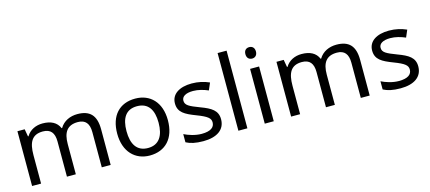

<svg xmlns="http://www.w3.org/2000/svg" viewBox="-57 -1282 4063 1815"><g transform="rotate(-15 1974.5 -375.0)"><path d="M673 -546C603 -546 537 -517 501 -456H496C470 -517 414 -546 332 -546C268 -546 207 -519 174 -463H169L156 -536H85V0H173V-278C173 -403 208 -472 316 -472C391 -472 426 -429 426 -345V0H513V-296C513 -410 554 -472 658 -472C732 -472 767 -429 767 -345V0H854V-349C854 -487 794 -546 673 -546Z M1486 -269C1486 -446 1384 -546 1239 -546C1085 -546 990 -446 990 -269C990 -91 1094 10 1236 10C1389 10 1486 -91 1486 -269ZM1081 -269C1081 -396 1128 -472 1237 -472C1346 -472 1395 -396 1395 -269C1395 -142 1346 -63 1238 -63C1129 -63 1081 -142 1081 -269Z M1974 -148C1974 -234 1915 -269 1813 -307C1710 -346 1675 -364 1675 -409C1675 -449 1714 -474 1786 -474C1838 -474 1888 -459 1933 -440L1963 -510C1913 -532 1857 -546 1792 -546C1672 -546 1591 -495 1591 -404C1591 -316 1653 -284 1757 -244C1862 -204 1889 -180 1889 -140C1889 -92 1851 -61 1762 -61C1699 -61 1634 -83 1592 -104V-24C1633 -2 1685 10 1760 10C1891 10 1974 -44 1974 -148Z M2192 0V-760H2104V0Z M2407 -737C2378 -737 2355 -720 2355 -681C2355 -643 2378 -625 2407 -625C2434 -625 2458 -643 2458 -681C2458 -720 2434 -737 2407 -737ZM2450 -536H2362V0H2450Z M3208 -546C3138 -546 3072 -517 3036 -456H3031C3005 -517 2949 -546 2867 -546C2803 -546 2742 -519 2709 -463H2704L2691 -536H2620V0H2708V-278C2708 -403 2743 -472 2851 -472C2926 -472 2961 -429 2961 -345V0H3048V-296C3048 -410 3089 -472 3193 -472C3267 -472 3302 -429 3302 -345V0H3389V-349C3389 -487 3329 -546 3208 -546Z M3904 -148C3904 -234 3845 -269 3743 -307C3640 -346 3605 -364 3605 -409C3605 -449 3644 -474 3716 -474C3768 -474 3818 -459 3863 -440L3893 -510C3843 -532 3787 -546 3722 -546C3602 -546 3521 -495 3521 -404C3521 -316 3583 -284 3687 -244C3792 -204 3819 -180 3819 -140C3819 -92 3781 -61 3692 -61C3629 -61 3564 -83 3522 -104V-24C3563 -2 3615 10 3690 10C3821 10 3904 -44 3904 -148Z"/></g></svg>

Font: Noto Sans Bhaiksuki
Style: Regular
Weight: 400
Designer: Monotype Design Team
Foundry: Monotype Imaging Inc.
Version: Version 2.002